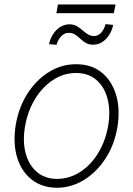

<svg xmlns="http://www.w3.org/2000/svg" viewBox="-20 -847 609 878"><path d="M240.7 11.7Q172.4 11.2 125.2 -25.6Q78.1 -62.5 58.3 -127.2Q38.6 -191.9 51.8 -274.9Q65.4 -356 105.5 -418.7Q145.5 -481.4 203.6 -517.6Q261.7 -553.7 327.6 -553.2Q396.5 -553.7 443.4 -516.6Q490.2 -479.5 510.3 -414.8Q530.3 -350.1 517.1 -267.1Q503.9 -186.5 463.4 -123.5Q422.9 -60.5 365 -24.7Q307.1 11.2 240.7 11.7ZM240.7 -28.8Q299.3 -29.3 348.4 -61.8Q397.5 -94.2 430.7 -150.1Q463.9 -206.1 475.1 -274.9Q485.8 -341.3 471.7 -395.5Q457.5 -449.7 420.9 -481.4Q384.3 -513.2 327.6 -513.2Q270 -513.2 220.9 -480.2Q171.9 -447.3 138.7 -391.6Q105.5 -335.9 94.2 -267.1Q83 -200.7 97.2 -146.7Q111.3 -92.8 148.2 -61Q185.1 -29.3 240.7 -28.8ZM462.9 -736.8 497.6 -732.9Q491.7 -706.1 478.3 -685.8Q464.8 -665.5 446.5 -654.1Q428.2 -642.6 406.2 -642.6Q386.2 -642.6 372.3 -650.9Q358.4 -659.2 347.2 -669.9Q335.9 -680.7 323.7 -688.7Q311.5 -696.8 293.9 -696.8Q274.4 -696.8 259.5 -680.9Q244.6 -665 238.8 -642.1L204.1 -645Q210 -671.9 223.9 -692.4Q237.8 -712.9 256.8 -724.4Q275.9 -735.8 297.4 -735.8Q316.9 -735.8 331.1 -727.5Q345.2 -719.2 357.2 -708.7Q369.1 -698.2 381.8 -690.2Q394.5 -682.1 410.6 -682.1Q429.7 -682.6 443.1 -698Q456.5 -713.4 462.9 -736.8ZM508.3 -826.7 500.5 -786.6H237.8L245.1 -826.7Z"/></svg>

Font: Inter Tight ExtraLight
Style: Italic
Weight: 250
Italic angle: -9.39999°
Designer: Rasmus Andersson
Foundry: rsms
Version: Version 3.004